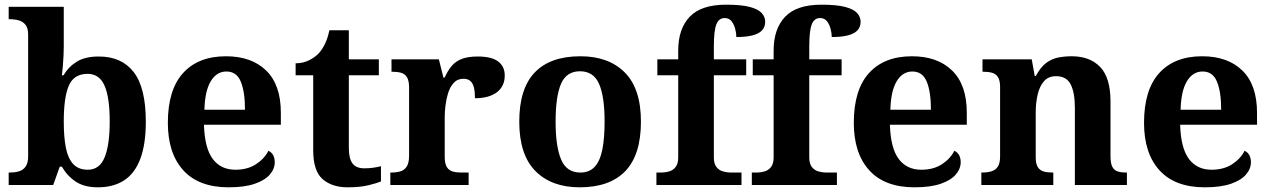

<svg xmlns="http://www.w3.org/2000/svg" viewBox="-20 -789 5424 819"><path d="M397.4 10Q339.3 10 302.7 -14.5Q266.1 -39 244 -78H234.8L207 0H17V-53H23.7Q43 -53 60.5 -58Q78 -63 89 -78Q100 -92.9 100 -122.8V-640.1Q100 -669 89 -683Q78 -697 60.5 -702Q43 -707 21 -707H17V-760H252V-589Q252 -574.4 251 -551.7Q250 -529 248 -506Q246 -483 244 -468H251Q273 -505 308.5 -526.5Q344.1 -548 401.3 -548Q499 -548 550.5 -481.3Q602 -414.5 602 -270Q602 -173.5 578.4 -111.2Q554.9 -49 509.2 -19.5Q463.6 10 397.4 10ZM354.5 -65Q404.7 -65 426.3 -117.9Q448 -170.8 448 -271Q448 -373 426 -423.5Q404 -474 353.8 -474Q295.4 -474 273.7 -424Q252 -374 252 -270.3Q252 -204 261 -158.5Q270 -113 292.5 -89Q315 -65 354.5 -65Z M955 10Q828 10 762 -62.5Q696 -135 696 -265Q696 -406 761 -477.5Q826 -549 944 -549Q1053 -549 1115.5 -488Q1178 -427 1178 -308V-257H850Q853 -157 887.5 -111Q922 -65 984 -65Q1036 -65 1072 -88.5Q1108 -112 1125 -146Q1139 -139 1145.5 -126.5Q1152 -114 1152 -97Q1152 -69 1131 -44.5Q1110 -20 1066.5 -5Q1023 10 955 10ZM1025 -321Q1025 -398 1007 -441Q989 -484 946 -484Q904 -484 879 -442.5Q854 -401 852 -321Z M1463 10Q1396 10 1356 -25Q1316 -60 1316 -148V-468H1241V-519Q1273 -519 1298.5 -532Q1324 -545 1339 -561Q1354 -577 1366 -601.5Q1378 -626 1385 -660H1468V-536H1596V-468H1468V-158Q1468 -113 1483.5 -92Q1499 -71 1534 -71Q1554 -71 1571.5 -73.5Q1589 -76 1605 -80V-15Q1589 -8 1552.5 1Q1516 10 1463 10Z M1645 0V-53H1648Q1671 -53 1687.9 -58Q1704.9 -63 1714.9 -78.5Q1725 -94 1725 -125V-415Q1725 -445 1716 -459.5Q1707 -474 1691 -478.5Q1675 -483 1653 -483H1650V-536H1852L1871.5 -458H1876.7Q1890 -488 1907 -508Q1924 -528 1950.5 -538Q1977 -548 2018 -548Q2076.6 -548 2104.8 -526.9Q2133 -505.8 2133 -467Q2133 -421 2099.5 -395.5Q2066 -370 2006 -370Q2006 -398 2001.5 -416Q1997 -434 1986.3 -443.5Q1975.6 -453 1957 -453Q1931 -453 1915 -435Q1899 -417 1891 -390.5Q1883 -364 1880 -337Q1877 -310 1877 -293V-120Q1877 -91 1886 -76.5Q1895 -62 1911 -57.5Q1927 -53 1947 -53H1979V0Z M2452.6 10Q2333 10 2264 -59.3Q2195 -128.7 2195 -270.3Q2195 -411 2261.1 -480Q2327.2 -549 2456 -549Q2576 -549 2645 -480Q2714 -411 2714 -270.3Q2714 -128.7 2647.5 -59.3Q2581 10 2452.6 10ZM2455.2 -53Q2494 -53 2516.7 -77.4Q2539.3 -101.7 2549.2 -150.5Q2559 -199.2 2559 -270Q2559 -377 2535.5 -431Q2512 -485 2454 -485Q2396 -485 2373 -431.2Q2350 -377.5 2350 -270Q2350 -164 2373.5 -108.5Q2397 -53 2455.2 -53Z M2780 0V-53H2802Q2817 -53 2833.5 -57.5Q2850 -62 2861.5 -76Q2873 -90 2873 -118V-468H2784V-536H2873V-573Q2873 -666 2922 -717.5Q2971 -769 3077 -769Q3142 -769 3178 -759.5Q3214 -750 3229 -733.5Q3244 -717 3244 -696Q3244 -674 3230.5 -659.5Q3217 -645 3189.5 -638Q3162 -631 3121 -631Q3121 -647 3116 -666Q3111 -685 3100.5 -698.5Q3090 -712 3071 -712Q3046 -712 3035.5 -684.5Q3025 -657 3025 -591V-536H3163V-468H3025V-118Q3025 -90 3036.5 -76Q3048 -62 3065 -57.5Q3082 -53 3096 -53H3143V0Z M3187 0V-53H3209Q3224 -53 3240.5 -57.5Q3257 -62 3268.5 -76Q3280 -90 3280 -118V-468H3191V-536H3280V-573Q3280 -666 3329 -717.5Q3378 -769 3484 -769Q3549 -769 3585 -759.5Q3621 -750 3636 -733.5Q3651 -717 3651 -696Q3651 -674 3637.5 -659.5Q3624 -645 3596.5 -638Q3569 -631 3528 -631Q3528 -647 3523 -666Q3518 -685 3507.5 -698.5Q3497 -712 3478 -712Q3453 -712 3442.5 -684.5Q3432 -657 3432 -591V-536H3570V-468H3432V-118Q3432 -90 3443.5 -76Q3455 -62 3472 -57.5Q3489 -53 3503 -53H3550V0Z M3881 10Q3754 10 3688 -62.5Q3622 -135 3622 -265Q3622 -406 3687 -477.5Q3752 -549 3870 -549Q3979 -549 4041.5 -488Q4104 -427 4104 -308V-257H3776Q3779 -157 3813.5 -111Q3848 -65 3910 -65Q3962 -65 3998 -88.5Q4034 -112 4051 -146Q4065 -139 4071.5 -126.5Q4078 -114 4078 -97Q4078 -69 4057 -44.5Q4036 -20 3992.5 -5Q3949 10 3881 10ZM3951 -321Q3951 -398 3933 -441Q3915 -484 3872 -484Q3830 -484 3805 -442.5Q3780 -401 3778 -321Z M4166 0V-53H4168Q4191 -53 4208.5 -58Q4226 -63 4236 -77.7Q4246 -92.4 4246 -121.8V-417.6Q4246 -446 4237 -460Q4228 -474 4212 -478.5Q4196 -483 4174 -483H4171V-536H4381L4393.7 -465H4398.5Q4419 -503 4442.5 -520.5Q4466 -538 4493.3 -543.5Q4520.7 -549 4551.9 -549Q4629 -549 4673 -503.2Q4717 -457.4 4717 -356V-123.5Q4717 -93 4724.5 -78Q4732 -63 4747 -58Q4762 -53 4784 -53H4787V0H4565V-329Q4565 -394 4547.1 -429Q4529.3 -464 4484.8 -464Q4452 -464 4433.2 -442.5Q4414.3 -420.9 4406.2 -385.5Q4398 -350.1 4398 -309V-118Q4398 -90 4407 -76Q4416 -62 4432 -57.5Q4448 -53 4470 -53H4473V0Z M5119 10Q4992 10 4926 -62.5Q4860 -135 4860 -265Q4860 -406 4925 -477.5Q4990 -549 5108 -549Q5217 -549 5279.5 -488Q5342 -427 5342 -308V-257H5014Q5017 -157 5051.5 -111Q5086 -65 5148 -65Q5200 -65 5236 -88.5Q5272 -112 5289 -146Q5303 -139 5309.5 -126.5Q5316 -114 5316 -97Q5316 -69 5295 -44.5Q5274 -20 5230.5 -5Q5187 10 5119 10ZM5189 -321Q5189 -398 5171 -441Q5153 -484 5110 -484Q5068 -484 5043 -442.5Q5018 -401 5016 -321Z"/></svg>

Font: Noto Serif Armenian
Style: Regular
Weight: 400
Designer: Monotype Design Team
Foundry: Monotype Imaging Inc.
Version: Version 2.007